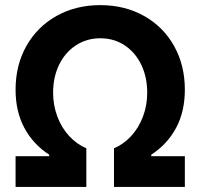

<svg xmlns="http://www.w3.org/2000/svg" viewBox="-20 -737 790 757"><path d="M41.4 -121.2H174V-127.1Q111.3 -167.5 76.4 -232.1Q41.4 -296.8 41.4 -383.4Q41.4 -480.3 84.2 -556Q127 -631.7 203 -674.2Q279 -716.8 375.3 -716.8Q471.8 -716.8 547.8 -674.2Q623.8 -631.7 666.3 -555.8Q708.8 -479.8 708.8 -383.4Q708.8 -296.8 674.1 -232.4Q639.4 -168 576.3 -127.1V-121.2H708.8V0H429.4V-152.3Q467.4 -168.3 497 -200.4Q526.6 -232.4 543.5 -276.8Q560.4 -321.2 560.4 -371.9Q560.4 -433 536.9 -481.8Q513.4 -530.6 471.3 -558.4Q429.3 -586.1 375.3 -586.1Q322 -586.1 279.5 -558.4Q236.9 -530.6 213.1 -481.8Q189.4 -433 189.4 -371.9Q189.4 -321.6 206.3 -277Q223.2 -232.4 253 -200.4Q282.8 -168.3 320.4 -152.3V0H41.4Z"/></svg>

Font: Pretendard GOV Variable
Style: Regular
Weight: 400
Designer: Base glyphs from Inter by Rasmus Andersson; Hangul glyphs from Noto Sans CJK(Source Han Sans) by Jang Soo-young and Kang
Foundry: Kil Hyung-jin
Version: Version 1.307;Glyphs 3.2 (3192)